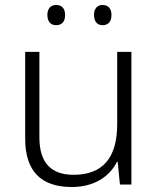

<svg xmlns="http://www.w3.org/2000/svg" viewBox="-20 -740 636 770"><path d="M170 -680C170 -654 183 -639 205 -639C229 -639 241 -654 241 -680C241 -705 229 -720 205 -720C183 -720 170 -705 170 -680ZM357 -680C357 -654 370 -639 391 -639C415 -639 427 -654 427 -680C427 -705 415 -720 391 -720C370 -720 357 -705 357 -680ZM507 -532H450V-242C450 -107 392 -39 275 -39C185 -39 138 -87 138 -189V-532H81V-184C81 -53 145 10 268 10C359 10 420 -33 449 -91H452L461 0H507Z"/></svg>

Font: Noto Sans Kannada Light
Style: Regular
Weight: 300
Designer: Jelle Bosma - Monotype Design Team
Foundry: Monotype Imaging Inc.
Version: Version 2.005